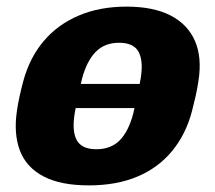

<svg xmlns="http://www.w3.org/2000/svg" viewBox="-20 -550 650 580"><path d="M95 -223.5Q84.4 -223.5 78.9 -230.8Q73.5 -238 75.5 -248.6L80 -271.4Q82 -282 91.1 -289.2Q100.1 -296.5 110.7 -296.5H514.5Q525.1 -296.5 530.6 -289.2Q536 -282 534 -271.4L529.5 -248.6Q527.5 -238 518.4 -230.8Q509.4 -223.5 498.7 -223.5ZM248.2 10Q163.7 10 111.9 -16.9Q60 -43.8 40.4 -94.5Q20.8 -145.3 31.1 -214.9Q33.8 -234.9 39.4 -260.3Q45.1 -285.8 50.4 -305.1Q69.5 -375.7 112.1 -426Q154.6 -476.2 218.1 -503.1Q281.5 -530 362.2 -530Q443.6 -530 495.5 -503.1Q547.4 -476.2 569.1 -426Q590.7 -375.7 579.4 -305.1Q576.7 -285.8 571.1 -260.3Q565.4 -234.9 560.1 -214.9Q542 -145.3 500.5 -94.5Q459 -43.8 395.9 -16.9Q332.7 10 248.2 10ZM270.9 -99.2Q315.2 -99.2 341.9 -126.4Q368.5 -153.6 382.6 -207.4Q384.6 -215.4 387.6 -229.6Q390.5 -243.8 394.3 -260Q398 -276.2 400.9 -290.9Q403.9 -305.6 404.9 -312.6Q413.6 -365.5 398.8 -393.1Q384 -420.8 339.6 -420.8Q295.9 -420.8 268.9 -393.1Q242 -365.5 227.9 -312.6Q225.9 -305.6 222.9 -290.9Q220 -276.2 216.2 -260Q212.5 -243.8 209.6 -229.6Q206.6 -215.4 205.6 -207.4Q196.9 -153.6 212 -126.4Q227.1 -99.2 270.9 -99.2Z"/></svg>

Font: Rubik Light
Style: Italic
Weight: 300
Italic angle: -12°
Designer: Hubert and Fischer
Foundry: Hubert and Fischer
Version: Version 2.300;gftools[0.9.30]